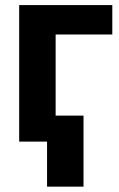

<svg xmlns="http://www.w3.org/2000/svg" viewBox="-20 -548 459 743"><path d="M414.6 -528.3V-414.5H195.3V0H54.2V-528.3ZM303.2 -100.6V174.3H162.1V-100.6Z"/></svg>

Font: RobotoDEMO
Style: Regular
Weight: 400
Designer: Christian Robertson
Foundry: Google
Version: Version 2.136